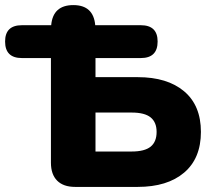

<svg xmlns="http://www.w3.org/2000/svg" viewBox="-49 -734 836 754"><path d="M326 -139H468Q519 -139 542.5 -158Q566 -177 566 -216Q566 -254 542.5 -273Q519 -292 468 -292H326ZM246 0Q200 0 175.5 -24.5Q151 -49 151 -95V-506H37Q-29 -506 -29 -571Q-29 -635 37 -635H152Q159 -714 239 -714Q318 -714 325 -635H504Q570 -635 570 -571Q570 -506 504 -506H326V-431H492Q608 -431 674 -375.5Q740 -320 740 -216Q740 -112 674 -56Q608 0 492 0Z"/></svg>

Font: Chiron GoRound TC H
Style: Regular
Weight: 900
Designer: Ryoko NISHIZUKA 西塚涼子 (kana, bopomofo & ideographs); Paul D. Hunt (Latin, Greek & Cyrillic); Sandoll Communications 산돌커뮤니
Foundry: Adobe
Version: Version 1.000;hotconv 1.1.1;makeotfexe 2.6.0